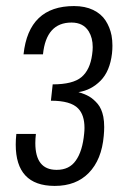

<svg xmlns="http://www.w3.org/2000/svg" viewBox="-20 -607 404 637"><path d="M160.6 9.8Q32.2 9.3 32.2 -127.4Q32.2 -144 34.2 -162.6H99.1Q97.2 -146.5 97.2 -132.3Q97.2 -43.9 167 -43.5Q167.5 -43.5 168.5 -43.5Q210 -43.5 231.4 -74.2Q253.9 -105.5 259.3 -164.6Q260.3 -173.8 260.3 -182.6Q260.3 -225.6 239.3 -247.1Q214.8 -272.9 148.9 -272.9L154.8 -327.1Q221.7 -327.1 250.2 -351.1Q278.8 -375 285.6 -425.8Q287.6 -439 287.6 -450.7Q287.6 -481.4 274.4 -502.9Q256.3 -532.2 217.3 -532.2Q133.3 -532.2 122.6 -426.8H58.1Q75.2 -586.9 225.6 -586.9Q262.2 -586.9 289.1 -574Q315.9 -561 330.3 -538.8Q344.7 -516.6 350.1 -489.3Q353 -473.1 353 -455.6Q353 -442.9 351.6 -429.7Q344.7 -370.6 313.5 -339.1Q282.2 -307.6 240.2 -301.3Q261.2 -295.4 275.9 -286.9Q290.5 -278.3 304 -262.5Q317.4 -246.6 322.8 -219.7Q325.7 -204.6 325.7 -185.5Q325.7 -171.9 324.2 -156.2Q317.4 -77.1 274.4 -33.2Q232.4 9.8 162.1 9.8Q161.6 9.8 160.6 9.8Z"/></svg>

Font: Oswald
Style: Light
Weight: 300
Designer: Vernon Adams
Foundry: Vernon Adams
Version: 3.0; ttfautohint (v0.95.6-bc232) -l 8 -r 50 -G 200 -x 0 -w "